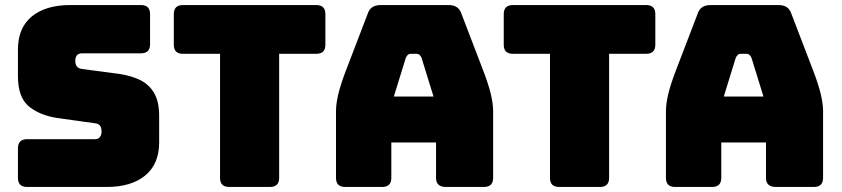

<svg xmlns="http://www.w3.org/2000/svg" viewBox="-20 -740 3332 760"><path d="M403 0H87Q51 0 51 -36V-153Q51 -189 87 -189H356Q369 -189 375.5 -197.5Q382 -206 382 -218Q382 -235 375.5 -243Q369 -251 356 -252L206 -273Q136 -284 93.5 -319.5Q51 -355 51 -439V-544Q51 -630 106 -675Q161 -720 258 -720H538Q574 -720 574 -684V-565Q574 -529 538 -529H305Q278 -529 278 -499Q278 -470 305 -467L454 -447Q501 -440 536 -422.5Q571 -405 590.5 -371Q610 -337 610 -281V-176Q610 -91 555 -45.5Q500 0 403 0Z M1049 0H887Q851 0 851 -36V-527H704Q668 -527 668 -563V-684Q668 -720 704 -720H1232Q1268 -720 1268 -684V-563Q1268 -527 1232 -527H1085V-36Q1085 0 1049 0Z M1529 -36Q1529 0 1493 0H1346Q1310 0 1310 -36V-300Q1310 -330 1319.5 -369Q1329 -408 1349 -460L1436 -687Q1447 -720 1487 -720H1756Q1795 -720 1806 -687L1893 -460Q1913 -408 1922.5 -369Q1932 -330 1932 -300V-36Q1932 0 1896 0H1745Q1706 0 1706 -36V-176H1529ZM1586 -510 1539 -358H1696L1649 -510Q1642 -527 1630 -527H1605Q1593 -527 1586 -510Z M2355 0H2193Q2157 0 2157 -36V-527H2010Q1974 -527 1974 -563V-684Q1974 -720 2010 -720H2538Q2574 -720 2574 -684V-563Q2574 -527 2538 -527H2391V-36Q2391 0 2355 0Z M2835 -36Q2835 0 2799 0H2652Q2616 0 2616 -36V-300Q2616 -330 2625.5 -369Q2635 -408 2655 -460L2742 -687Q2753 -720 2793 -720H3062Q3101 -720 3112 -687L3199 -460Q3219 -408 3228.5 -369Q3238 -330 3238 -300V-36Q3238 0 3202 0H3051Q3012 0 3012 -36V-176H2835ZM2892 -510 2845 -358H3002L2955 -510Q2948 -527 2936 -527H2911Q2899 -527 2892 -510Z"/></svg>

Font: Bungee Tint
Style: Regular
Weight: 400
Designer: David Jonathan Ross
Foundry: David Jonathan Ross
Version: Version 2.001